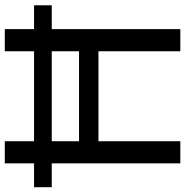

<svg xmlns="http://www.w3.org/2000/svg" viewBox="-6 -748 754 781"><g transform="rotate(-90 370.5 -357.0)"><path d="M97 0V-523H0V-595H97V-714H187V-595H553V-714H643V-595H740V-523H643V0H553V-333H187V0ZM187 -412H553V-523H187Z"/></g></svg>

Font: Noto Sans Tagalog
Style: Regular
Weight: 400
Designer: Monotype Design Team
Foundry: Monotype Imaging Inc.
Version: Version 2.001; ttfautohint (v1.8.4.7-5d5b)